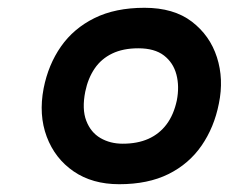

<svg xmlns="http://www.w3.org/2000/svg" viewBox="-20 -730 587 493"><path d="M286 -257Q217 -257 169 -290Q121 -323 100 -379Q79 -435 92 -503Q104 -564 136.5 -610.5Q169 -657 222.5 -683.5Q276 -710 351 -710Q426 -710 472.5 -674.5Q519 -639 537 -583Q555 -527 542 -464Q530 -403 497.5 -356Q465 -309 412.5 -283Q360 -257 286 -257ZM295 -361Q333 -361 361 -373.5Q389 -386 407.5 -410.5Q426 -435 434 -472Q441 -508 433 -538.5Q425 -569 401 -587.5Q377 -606 335 -606Q296 -606 268 -592.5Q240 -579 223 -554Q206 -529 199 -495Q190 -450 201.5 -420Q213 -390 238 -375.5Q263 -361 295 -361Z"/></svg>

Font: REM Medium Medium
Style: Italic
Weight: 500
Italic angle: -11°
Version: Version 1.005;gftools[0.9.28]